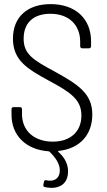

<svg xmlns="http://www.w3.org/2000/svg" viewBox="-20 -728 521 934"><path d="M429 -171C429 -272 362 -316 246 -380C142 -436 95 -464 95 -540C95 -619 145 -661 225 -661C316 -661 370 -606 370 -525V-503C370 -497 374 -493 380 -493H413C419 -493 423 -497 423 -503V-527C423 -636 348 -708 226 -708C115 -708 43 -647 43 -540C43 -433 115 -392 217 -336C324 -279 376 -243 376 -166C376 -89 324 -39 237 -39C145 -39 87 -93 87 -173V-197C87 -203 83 -207 77 -207H46C40 -207 36 -203 36 -197V-170C36 -69 106 0 216 8C218 8 220 9 221 10C248 36 271 68 271 100C271 137 249 151 223 151C217 151 212 150 206 149C199 147 195 150 194 156L191 170C190 177 192 181 198 182C208 184 219 186 230 186C270 186 311 167 311 105C311 74 298 41 264 11C261 9 262 7 266 6C368 -5 429 -72 429 -171Z"/></svg>

Font: Barlow Semi Condensed Light
Style: Regular
Weight: 300
Width: 4
Designer: Jeremy Tribby
Foundry: Tribby Type
Version: Version 1.422;hotconv 1.0.109;makeotfexe 2.5.65596